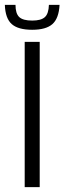

<svg xmlns="http://www.w3.org/2000/svg" viewBox="-46 -773 266 793"><path d="M56 0V-600H118V0ZM-26 -753H18Q18 -717 33.5 -702.5Q49 -688 87 -688Q124 -688 139.5 -702.5Q155 -717 156 -753H200Q197 -697 170.5 -673.5Q144 -650 87 -650Q29 -650 2.5 -673.5Q-24 -697 -26 -753Z"/></svg>

Font: Big Shoulders Text Light
Style: Regular
Weight: 300
Designer: Patric King
Foundry: XO Type Co
Version: Version 1.000; ttfautohint (v1.8.2)